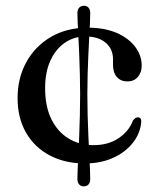

<svg xmlns="http://www.w3.org/2000/svg" viewBox="-20 -566 545 666"><path d="M283 -239.5Q283 -203 284 -166.2Q285 -129.5 286.5 -95.8Q288 -62 289.5 -32.8Q291 -3.5 292 19Q293 41.5 293 54.5Q293 67.5 286.8 74Q280.5 80.5 270.5 80.5Q261 80.5 254.8 74Q248.5 67.5 248.5 53.5Q248.5 41 249.5 18.8Q250.5 -3.5 252 -32.5Q253.5 -61.5 254.8 -95.5Q256 -129.5 257 -166Q258 -202.5 258 -239.5Q258 -274 257 -309Q256 -344 254.8 -376.5Q253.5 -409 252 -437Q250.5 -465 249.5 -486.5Q248.5 -508 248.5 -520Q248.5 -533 254.8 -539.5Q261 -546 271.5 -546Q281 -546 287 -539.5Q293 -533 293 -519.5Q293 -507.5 292 -486.2Q291 -465 289.5 -437Q288 -409 286.5 -376.5Q285 -344 284 -309Q283 -274 283 -239.5ZM471.5 -338.5Q471.5 -314.5 458 -299Q444.5 -283.5 422 -283.5Q399 -283.5 385.5 -298.8Q372 -314 372 -341V-361Q372 -396 346.5 -417.8Q321 -439.5 276.5 -439.5Q236 -439.5 204.2 -417.2Q172.5 -395 154.5 -355Q136.5 -315 136.5 -260.5Q136.5 -196.5 158.2 -152.5Q180 -108.5 218 -85.5Q256 -62.5 304.5 -62.5Q355.5 -62.5 391.2 -86.5Q427 -110.5 441 -147.5Q446 -154 449.8 -156.5Q453.5 -159 458 -159Q464.5 -159 467.5 -154.8Q470.5 -150.5 470 -143.5Q466.5 -102.5 440.2 -69.8Q414 -37 371.2 -18Q328.5 1 274.5 1Q205.5 1 152.8 -26.8Q100 -54.5 70.5 -105.5Q41 -156.5 41 -226Q41 -295 71.2 -350.2Q101.5 -405.5 156.5 -437.8Q211.5 -470 284.5 -470Q343 -470 384.8 -451.8Q426.5 -433.5 449 -403.5Q471.5 -373.5 471.5 -338.5Z"/></svg>

Font: Fraunces Wonky
Style: Regular
Weight: 400
Version: Version 1.000;[b76b70a41]